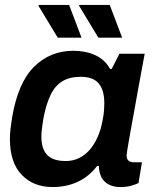

<svg xmlns="http://www.w3.org/2000/svg" viewBox="-20 -743 627 775"><path d="M192 12Q115 12 67.5 -37.5Q20 -87 20 -182Q20 -202 22.5 -223.5Q25 -245 29 -270Q53 -410 118 -474Q183 -538 276 -538Q326 -538 365 -520Q404 -502 424 -465H431L462 -526H564L540 -396Q533 -355 525.5 -315.5Q518 -276 512 -241.5Q506 -207 501 -180Q496 -153 493.5 -136Q491 -119 491 -115Q491 -101 499 -94.5Q507 -88 520 -88H553L539 -4Q529 1 510 6.5Q491 12 465 12Q439 12 419.5 2Q400 -8 389 -28Q385 -37 382 -48.5Q379 -60 379 -73H372Q339 -30 293.5 -9Q248 12 192 12ZM246 -93Q273 -93 297 -104Q321 -115 340 -136Q359 -157 373 -187.5Q387 -218 394 -257Q399 -282 400 -298Q401 -314 401 -327Q401 -379 378.5 -406Q356 -433 306 -433Q262 -433 232.5 -415.5Q203 -398 185 -361.5Q167 -325 156 -269Q153 -251 151 -237Q149 -223 148 -212Q147 -201 147 -192Q147 -142 170.5 -117.5Q194 -93 246 -93ZM377 -591 299 -720 301 -723H423L473 -591ZM213 -591 135 -720 137 -723H259L309 -591Z"/></svg>

Font: Archivo Variable SemiBold
Style: Italic
Weight: 600
Italic angle: -10°
Designer: Hector Gatti
Foundry: Omnibus-Type
Version: Version 2.001